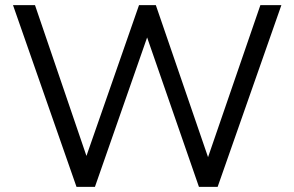

<svg xmlns="http://www.w3.org/2000/svg" viewBox="-20 -725 1141 745"><path d="M276.8 0 30.5 -705H115.8L332.6 -69.7H297.9L519.4 -705H584.7L802.9 -69.7H771.6L990.3 -705H1071.8L824.5 0H751.9L540.2 -610.4H561.6L348.4 0Z"/></svg>

Font: Nunito Sans 12pt ExtraLight
Style: Regular
Weight: 200
Designer: Vernon Adams
Foundry: Vernon Adams
Version: Version 3.101;gftools[0.9.27]